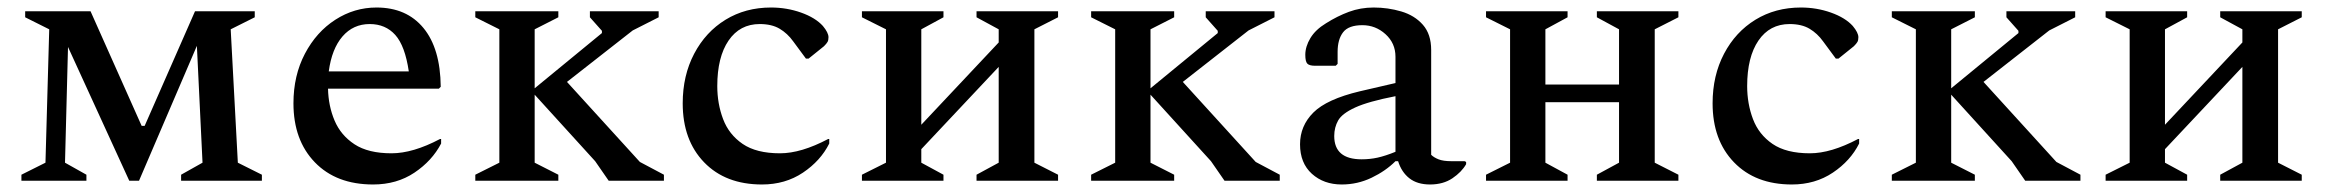

<svg xmlns="http://www.w3.org/2000/svg" viewBox="-20 -481 6190 511"><path d="M111 -403 47 -435V-451H221L357 -146H365L499 -451H658V-435L594 -403L613 -48L677 -16V0H462V-16L519 -48L504 -359L350 0H324L161 -356L153 -48L210 -16V0H37V-16L101 -48Z M973 10Q875 10 818 -49Q761 -108 761 -206Q761 -280 791.5 -338Q822 -396 872.5 -428.5Q923 -461 982 -461Q1062 -461 1107 -406.5Q1152 -352 1153 -250L1148 -245H853Q854 -199 870.5 -160Q887 -121 923.5 -97Q960 -73 1022 -73Q1079 -73 1151 -111H1154V-99Q1130 -53 1083 -21.5Q1036 10 973 10ZM964 -417Q920 -417 891.5 -384Q863 -351 855 -291H1068Q1058 -359 1032 -388Q1006 -417 964 -417Z M1600 0 1564 -52 1403 -229V-48L1466 -16V0H1245V-16L1309 -48V-403L1245 -435V-451H1466V-435L1403 -403V-246L1582 -393V-399L1550 -435V-451H1733V-435L1664 -400L1489 -263L1683 -50L1747 -16V0Z M2008 10Q1911 10 1854 -49Q1797 -108 1797 -206Q1797 -280 1827.5 -338Q1858 -396 1911 -428.5Q1964 -461 2032 -461Q2074 -461 2112 -447.5Q2150 -434 2170 -412Q2185 -394 2185 -382Q2185 -374 2182.5 -369.5Q2180 -365 2173 -358L2132 -325H2125L2091 -371Q2076 -392 2055 -404.5Q2034 -417 2002 -417Q1949 -417 1919 -373Q1889 -329 1889 -252Q1889 -205 1904.5 -164Q1920 -123 1956.5 -98Q1993 -73 2056 -73Q2084 -73 2116 -82.5Q2148 -92 2184 -111H2187V-99Q2164 -53 2117 -21.5Q2070 10 2008 10Z M2338 -403 2274 -435V-451H2491V-435L2432 -403V-149L2638 -368V-403L2579 -435V-451H2796V-435L2733 -403V-48L2796 -16V0H2579V-16L2638 -48V-303L2432 -84V-48L2491 -16V0H2274V-16L2338 -48Z M3239 0 3203 -52 3042 -229V-48L3105 -16V0H2884V-16L2948 -48V-403L2884 -435V-451H3105V-435L3042 -403V-246L3221 -393V-399L3189 -435V-451H3372V-435L3303 -400L3128 -263L3322 -50L3386 -16V0Z M3551 10Q3503 10 3471.5 -18.5Q3440 -47 3440 -97Q3440 -146 3475.5 -181.5Q3511 -217 3599 -238L3694 -260V-330Q3694 -366 3667.5 -390Q3641 -414 3606 -414Q3569 -414 3554.5 -395Q3540 -376 3540 -343V-311L3535 -306H3480Q3465 -306 3459.5 -311.5Q3454 -317 3454 -335Q3454 -357 3467.5 -379.5Q3481 -402 3509 -419Q3539 -438 3570 -449.5Q3601 -461 3636 -461Q3674 -461 3709.5 -450.5Q3745 -440 3767 -415Q3789 -390 3789 -348V-69Q3796 -62 3808.5 -57Q3821 -52 3843 -52H3878L3882 -50V-44Q3870 -23 3845.5 -6.5Q3821 10 3786 10Q3752 10 3731 -6.5Q3710 -23 3701 -52H3694Q3668 -26 3630.5 -8Q3593 10 3551 10ZM3531 -119Q3531 -57 3604 -57Q3626 -57 3646.5 -61.5Q3667 -66 3694 -77V-225Q3622 -211 3587 -195Q3552 -179 3541.5 -160.5Q3531 -142 3531 -119Z M3999 -403 3935 -435V-451H4152V-435L4093 -403V-256H4289V-403L4230 -435V-451H4447V-435L4384 -403V-48L4447 -16V0H4230V-16L4289 -48V-209H4093V-48L4152 -16V0H3935V-16L3999 -48Z M4749 10Q4652 10 4595 -49Q4538 -108 4538 -206Q4538 -280 4568.5 -338Q4599 -396 4652 -428.5Q4705 -461 4773 -461Q4815 -461 4853 -447.5Q4891 -434 4911 -412Q4926 -394 4926 -382Q4926 -374 4923.5 -369.5Q4921 -365 4914 -358L4873 -325H4866L4832 -371Q4817 -392 4796 -404.5Q4775 -417 4743 -417Q4690 -417 4660 -373Q4630 -329 4630 -252Q4630 -205 4645.5 -164Q4661 -123 4697.5 -98Q4734 -73 4797 -73Q4825 -73 4857 -82.5Q4889 -92 4925 -111H4928V-99Q4905 -53 4858 -21.5Q4811 10 4749 10Z M5370 0 5334 -52 5173 -229V-48L5236 -16V0H5015V-16L5079 -48V-403L5015 -435V-451H5236V-435L5173 -403V-246L5352 -393V-399L5320 -435V-451H5503V-435L5434 -400L5259 -263L5453 -50L5517 -16V0Z M5648 -403 5584 -435V-451H5801V-435L5742 -403V-149L5948 -368V-403L5889 -435V-451H6106V-435L6043 -403V-48L6106 -16V0H5889V-16L5948 -48V-303L5742 -84V-48L5801 -16V0H5584V-16L5648 -48Z"/></svg>

Font: Spectral Medium
Style: Regular
Weight: 500
Designer: Jean-Baptiste Levee
Foundry: Production Type
Version: Version 2.001